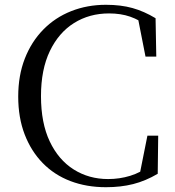

<svg xmlns="http://www.w3.org/2000/svg" viewBox="-20 -765 731 801"><path d="M422 16Q341 16 274 -9.5Q207 -35 158.5 -84.5Q110 -134 83 -204Q56 -274 56 -362Q56 -450 83.5 -520.5Q111 -591 160.5 -641.5Q210 -692 277 -718.5Q344 -745 422 -745Q484 -745 532.5 -731.5Q581 -718 629 -689L632 -529H587L553 -702L604 -685V-651Q562 -682 523 -695.5Q484 -709 435 -709Q353 -709 289 -669Q225 -629 188 -552Q151 -475 151 -364Q151 -252 187.5 -175Q224 -98 287.5 -58Q351 -18 431 -18Q479 -18 523 -31.5Q567 -45 609 -76V-43L561 -29L595 -199H640L638 -40Q587 -10 535.5 3Q484 16 422 16Z"/></svg>

Font: Noto Serif SC
Style: Regular
Weight: 400
Designer: Ryoko NISHIZUKA 西塚涼子 (kana & ideographs); Frank Grießhammer (Latin, Greek & Cyrillic); Wenlong ZHANG 张文龙 (bopomofo); San
Foundry: Adobe
Version: Version 2.002-H1;hotconv 1.1.0;makeotfexe 2.6.0